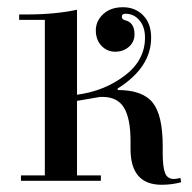

<svg xmlns="http://www.w3.org/2000/svg" viewBox="-20 -500 532 531"><path d="M257 -232 193 -221V-15H259V0H38V-15H104V-445H33V-460H54Q132 -460 193 -473V-238Q268 -248 324.5 -290.5Q381 -333 381 -396Q381 -426 365.5 -444Q350 -462 327 -462Q317 -462 317 -454Q317 -446 326 -444Q352 -438 352 -405Q352 -384 336.5 -370.5Q321 -357 298.5 -357Q276 -357 260.5 -373.5Q245 -390 245 -416Q245 -442 265.5 -461Q286 -480 320 -480Q354 -480 376 -457.5Q398 -435 398 -396Q398 -313 305 -255L306 -251Q374 -251 402 -216.5Q430 -182 430 -96V-76Q430 -38 436.5 -21.5Q443 -5 461 -5Q468 -5 479 -8L481 4Q455 11 427 11Q341 11 341 -88V-110Q341 -172 323 -202Q305 -232 263 -232Z"/></svg>

Font: Elsie Swash Caps
Style: Regular
Weight: 400
Designer: Alejandro Inler
Foundry: Alejandro Inler
Version: 1.003